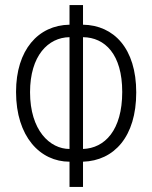

<svg xmlns="http://www.w3.org/2000/svg" viewBox="-20 -734 598 754"><path d="M306 -714H253V-637C130 -635 43 -538 43 -373C43 -197 138 -99 253 -99V0H306V-99C428 -103 515 -197 515 -371C515 -544 427 -635 306 -637ZM253 -588V-149C176 -149 98 -222 98 -372C98 -515 169 -587 253 -588ZM306 -588C392 -587 460 -521 460 -373C460 -222 391 -152 306 -149Z"/></svg>

Font: Noto Sans Armenian ExtraCondensed Light
Style: Regular
Weight: 300
Width: 2
Designer: Monotype Design Team
Foundry: Monotype Imaging Inc.
Version: Version 2.008